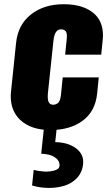

<svg xmlns="http://www.w3.org/2000/svg" viewBox="-20 -609 522 915"><path d="M132.8 274.9C157.6 282.4 183.3 286.3 210 286.6H213.4C239.1 286.6 263.3 283.2 286.1 276.4C310.2 269.2 330.4 256.8 346.7 239.3C363.6 221.4 373.4 199.2 376 172.9C376.3 169.3 376.5 165.9 376.5 162.6C376.5 136.6 365.2 115.1 342.8 98.1C317.4 78.9 284.2 69 243.2 68.4L250.5 0H189.5L176.3 123.5C190.3 123.9 203.8 125.8 216.8 129.4C229.8 133 241.2 139.3 251 148.4C259.4 156.6 263.7 166.2 263.7 177.2V181.6C262.7 192.4 253.9 199.9 237.3 204.1C224.9 207.4 212.2 209 199.2 209L185.5 208C167.6 206.7 152.7 204.3 140.6 200.7ZM220.2 10.7C282.7 10.7 334 -4.1 374 -33.7C414.1 -63.3 437 -106.3 442.9 -162.6L450.7 -240.2H278.8L270.5 -156.7C268.6 -138.8 264.4 -126.5 258.1 -119.9C251.7 -113.2 243.3 -109.9 232.9 -109.9C216 -109.9 207.5 -122.7 207.5 -148.4C207.5 -152.7 207.7 -157.2 208 -162.1L234.9 -416.5C238.8 -451.7 250.7 -469.2 270.5 -469.2C280.9 -469.2 288.6 -466 293.5 -459.5C297 -454.9 298.8 -447.3 298.8 -436.5C298.8 -432 298.5 -427.1 297.9 -421.9L290.5 -348.6H462.4L469.2 -416.5C470.2 -425.3 470.7 -433.8 470.7 -441.9C470.4 -485.8 456.1 -520.2 427.7 -544.9C393.9 -574.2 345.7 -588.9 283.2 -588.9C220.7 -588.9 168.8 -572.6 127.4 -540C86.1 -507.5 62.5 -462.2 56.6 -404.3L32.7 -174.3C31.7 -165.5 31.2 -157.1 31.2 -148.9C31.6 -103.4 46.2 -66.6 75.2 -38.6C109.7 -5.7 158 10.7 220.2 10.7Z"/></svg>

Font: Oswald
Style: Heavy
Weight: 800
Designer: Vernon Adams
Foundry: Vernon Adams
Version: 3.0; ttfautohint (v0.95.6-bc232) -l 8 -r 50 -G 200 -x 0 -w "